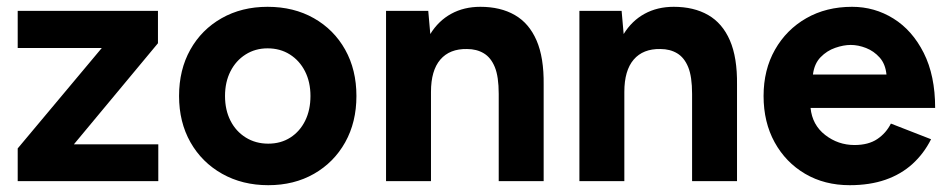

<svg xmlns="http://www.w3.org/2000/svg" viewBox="-20 -532 2787 564"><path d="M32 0V-96L279 -391H32V-500H444V-405L197 -108H445V0Z M768 12Q692 12 632.5 -21.5Q573 -55 539.5 -114Q506 -173 506 -250Q506 -327 539 -386Q572 -445 631 -478.5Q690 -512 766 -512Q843 -512 902 -478.5Q961 -445 994 -386Q1027 -327 1027 -250Q1027 -173 994 -114Q961 -55 902.5 -21.5Q844 12 768 12ZM768 -110Q805 -110 833 -128Q861 -146 876.5 -177.5Q892 -209 892 -250Q892 -291 876 -322.5Q860 -354 831.5 -372Q803 -390 766 -390Q730 -390 701.5 -372Q673 -354 657 -322.5Q641 -291 641 -250Q641 -209 657 -177.5Q673 -146 702 -128Q731 -110 768 -110Z M1114 0V-500H1238L1244 -432Q1268 -471 1305.5 -491.5Q1343 -512 1391 -512Q1450 -512 1492 -488Q1534 -464 1556 -413.5Q1578 -363 1577 -283V0H1445V-256Q1445 -307 1433.5 -335Q1422 -363 1401 -375.5Q1380 -388 1352 -388Q1301 -389 1273.5 -357Q1246 -325 1246 -262V0Z M1682 0V-500H1806L1812 -432Q1836 -471 1873.5 -491.5Q1911 -512 1959 -512Q2018 -512 2060 -488Q2102 -464 2124 -413.5Q2146 -363 2145 -283V0H2013V-256Q2013 -307 2001.5 -335Q1990 -363 1969 -375.5Q1948 -388 1920 -388Q1869 -389 1841.5 -357Q1814 -325 1814 -262V0Z M2476 12Q2402 12 2345 -21.5Q2288 -55 2255.5 -114Q2223 -173 2223 -250Q2223 -327 2256.5 -386Q2290 -445 2348.5 -478.5Q2407 -512 2483 -512Q2549 -512 2604.5 -477.5Q2660 -443 2693.5 -376.5Q2727 -310 2727 -215H2361Q2366 -165 2404 -135.5Q2442 -106 2490 -106Q2531 -106 2557 -123.5Q2583 -141 2597 -169L2715 -123Q2694 -81 2660.5 -50.5Q2627 -20 2581 -4Q2535 12 2476 12ZM2368 -313H2584Q2581 -344 2564 -363Q2547 -382 2524 -391Q2501 -400 2479 -400Q2458 -400 2433.5 -391.5Q2409 -383 2390.5 -364Q2372 -345 2368 -313Z"/></svg>

Font: Figtree Light
Style: Bold
Weight: 700
Version: Version 2.002